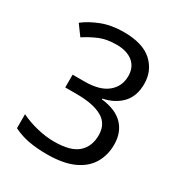

<svg xmlns="http://www.w3.org/2000/svg" viewBox="-173 -845 917 976"><g transform="rotate(30 286.0 -357.0)"><path d="M493 -547Q493 -475 453 -432.5Q413 -390 345 -376V-372Q431 -362 473 -318Q515 -274 515 -203Q515 -141 486 -92.5Q457 -44 396.5 -17Q336 10 241 10Q185 10 137 1.5Q89 -7 45 -29V-111Q90 -89 142 -76.5Q194 -64 242 -64Q338 -64 380.5 -101.5Q423 -139 423 -205Q423 -272 370.5 -301.5Q318 -331 223 -331H154V-406H224Q312 -406 357.5 -443Q403 -480 403 -541Q403 -593 368 -621.5Q333 -650 273 -650Q215 -650 174 -633Q133 -616 93 -590L49 -650Q87 -680 143.5 -702Q200 -724 272 -724Q384 -724 438.5 -674Q493 -624 493 -547Z"/></g></svg>

Font: Noto Sans Inscriptional Pahlavi
Style: Regular
Weight: 400
Designer: Monotype Design Team
Foundry: Monotype Imaging Inc.
Version: Version 2.003; ttfautohint (v1.8.4.7-5d5b)